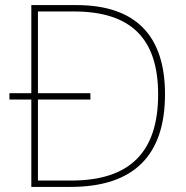

<svg xmlns="http://www.w3.org/2000/svg" viewBox="-20 -734 732 754"><path d="M280 -714H103V-368H17V-343H103V0H257C507 0 628 -125 628 -364C628 -591 516 -714 280 -714ZM270 -689C502 -689 601 -575 601 -363C601 -136 489 -25 260 -25H129V-343H335V-368H129V-689Z"/></svg>

Font: Noto Sans Devanagari UI Thin
Style: Regular
Weight: 100
Designer: Jelle Bosma - Monotype Design Team
Foundry: Monotype Imaging Inc.
Version: Version 2.004